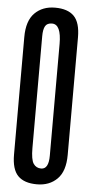

<svg xmlns="http://www.w3.org/2000/svg" viewBox="-57 -856 433 901"><g transform="rotate(5 159.0 -405.5)"><path d="M157.8 -746.7Q134.4 -746.7 125.6 -731.1Q116.7 -715.6 116.7 -683.3V-156.7Q116.7 -102.2 129.4 -83.3Q142.2 -64.4 165.6 -64.4Q201.1 -64.4 201.1 -127.8V-654.4Q201.1 -746.7 157.8 -746.7ZM152.2 11.1Q92.2 11.1 62.8 -18.9Q33.3 -48.9 33.3 -118.9V-672.2Q33.3 -748.9 70 -785.6Q106.7 -822.2 165.6 -822.2Q225.6 -822.2 255 -792.2Q284.4 -762.2 284.4 -692.2V-138.9Q284.4 -62.2 247.8 -25.6Q211.1 11.1 152.2 11.1Z"/></g></svg>

Font: Le Murmure
Style: Regular
Weight: 600
Width: 2
Designer: Jeremy Landes, Alexander Slobzheninov (Cyrillic)
Foundry: Velvetyne Type Foundry
Version: Version 1.0